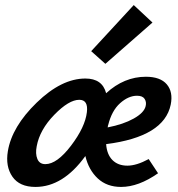

<svg xmlns="http://www.w3.org/2000/svg" viewBox="-20 -731 703 758"><path d="M582 -642 396 -479 340 -529 508 -711ZM556 -428Q613 -428 638.5 -398Q664 -368 654 -318Q628 -191 399 -162Q402 -121 424 -99Q446 -77 483 -77Q519 -77 567 -103L604 -47Q527 7 458 7Q402 7 366 -26.5Q330 -60 317 -115Q229 7 120 7Q57 7 29 -33.5Q1 -74 11 -134Q27 -231 125 -326Q223 -421 317 -421Q384 -421 399 -363Q470 -428 556 -428ZM555 -312Q559 -328 551 -340.5Q543 -353 521 -353Q487 -353 454 -323.5Q421 -294 407 -237Q406 -236 406 -233Q406 -230 405 -228Q467 -240 508 -263Q549 -286 555 -312ZM159 -83Q205 -83 260.5 -156Q316 -229 323 -288Q329 -337 293 -337Q252 -337 194.5 -278Q137 -219 125 -154Q119 -124 127.5 -103.5Q136 -83 159 -83Z"/></svg>

Font: EauTest
Style: Bold Italic
Weight: 700
Italic angle: -12°
Designer: Christian Thalmann (Catharsis Fonts)
Version: Version 0.001;PS 000.001;hotconv 1.0.88;makeotf.lib2.5.64775